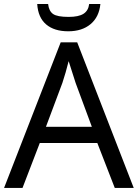

<svg xmlns="http://www.w3.org/2000/svg" viewBox="-20 -925 679 945"><path d="M544.9 0 459 -221.2H175.8L90.8 0H0L278.8 -716.8H359.9L638.2 0ZM432.1 -300.8 352.1 -517.1 317.9 -624Q303.2 -565.4 287.1 -517.1L206.1 -300.8ZM315.9 -771Q247.1 -771 207.3 -804.7Q167.5 -838.4 163.1 -905.3H216.8Q220.7 -870.6 241.2 -856.2Q261.7 -841.8 317.9 -841.8Q367.2 -841.8 391.1 -857.2Q415 -872.6 418.9 -905.3H474.1Q467.8 -841.3 425.8 -806.2Q383.8 -771 315.9 -771Z"/></svg>

Font: NotoPenekeko
Style: Regular
Weight: 400
Designer: Monotype Design team
Foundry: Monotype Imaging Inc.
Version: Version 1.04